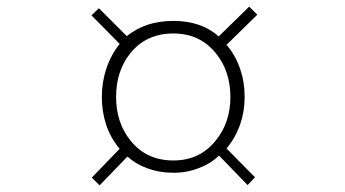

<svg xmlns="http://www.w3.org/2000/svg" viewBox="-20 -561 1040 579"><path d="M502.9 -460Q583 -460 630.9 -400.4Q674.8 -346.7 674.8 -268.6Q674.8 -191.4 630.9 -137.7Q583 -77.1 502.9 -77.1Q420.9 -77.1 373 -137.7Q330.1 -191.4 330.1 -268.6Q330.1 -346.7 373 -400.4Q420.9 -460 502.9 -460ZM340.8 -112.3 256.8 -25.4 280.3 -2 364.3 -88.9Q390.6 -65.4 423.8 -53.7Q460 -40 502.9 -40Q544.9 -40 581.1 -54.7Q615.2 -67.4 640.6 -91.8L726.6 -2.9L749 -26.4L663.1 -113.3Q689.5 -144.5 704.1 -185.5Q717.8 -225.6 717.8 -268.6Q717.8 -313.5 704.1 -353.5Q689.5 -395.5 663.1 -425.8L755.9 -516.6L731.4 -541L639.6 -451.2Q613.3 -474.6 579.1 -486.3Q543.9 -498 502.9 -498Q460.9 -498 424.8 -486.3Q390.6 -474.6 362.3 -452.1L278.3 -536.1L255.9 -514.6L340.8 -428.7Q314.5 -395.5 300.8 -354.5Q287.1 -313.5 287.1 -268.6Q287.1 -225.6 299.8 -185.5Q313.5 -144.5 340.8 -112.3Z"/></svg>

Font: BatangChe
Style: Regular
Weight: 400
Monospace: yes
Version: Version 2.21